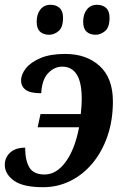

<svg xmlns="http://www.w3.org/2000/svg" viewBox="-22 -771 525 801"><path d="M158 10Q74 10 36 -17.5Q-2 -45 -2 -83Q-2 -114 20.5 -134.5Q43 -155 83 -155Q83 -102 100.5 -72.5Q118 -43 164 -43Q213 -43 251.5 -95Q290 -147 308 -240H135L147 -295H315Q319 -332 319 -357Q319 -428 298 -460.5Q277 -493 238 -493Q205 -493 179 -466Q153 -439 150 -382Q105 -382 85.5 -396Q66 -410 66 -436Q66 -461 86.5 -486.5Q107 -512 147.5 -529Q188 -546 250 -546Q339 -546 394 -495.5Q449 -445 449 -348Q449 -269 426.5 -203.5Q404 -138 364 -90Q324 -42 271 -16Q218 10 158 10ZM377 -626Q353 -626 339 -639Q325 -652 325 -680Q325 -712 340.5 -731.5Q356 -751 383 -751Q406 -751 420.5 -738Q435 -725 435 -697Q435 -657 416.5 -641.5Q398 -626 377 -626ZM183 -626Q159 -626 145 -639Q131 -652 131 -680Q131 -712 146.5 -731.5Q162 -751 189 -751Q212 -751 226.5 -738Q241 -725 241 -697Q241 -657 222.5 -641.5Q204 -626 183 -626Z"/></svg>

Font: Noto Serif SemiCondensed SemiBold
Style: Italic
Weight: 600
Width: 4
Italic angle: -12°
Designer: Monotype Design Team
Foundry: Monotype Imaging Inc.
Version: Version 2.014; ttfautohint (v1.8.4.7-5d5b)